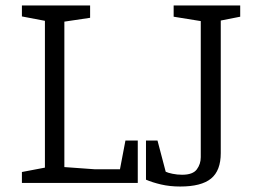

<svg xmlns="http://www.w3.org/2000/svg" viewBox="-20 -668 952 701"><path d="M60 0V-40L144 -56V-592L60 -608V-648H309V-603L215 -589V-58L326 -50H418L438 -155H483V0ZM638 13Q600 13 568 5.5Q536 -2 513 -12V-155H555L585 -41Q593 -37 610 -33.5Q627 -30 645 -30Q684 -30 698.5 -49.5Q713 -69 713 -94V-591L614 -607V-648H857V-607L786 -593V-109Q786 -45 750.5 -16Q715 13 638 13Z"/></svg>

Font: Faustina Light
Style: Regular
Weight: 300
Designer: Alfonso Garcia
Foundry: http://www.omnibus-type.com
Version: Version 1.200